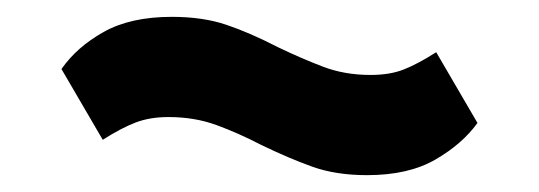

<svg xmlns="http://www.w3.org/2000/svg" viewBox="-20 -420 640 228"><path d="M416 -212Q379 -212 351 -222Q323 -232 290 -248Q263 -262 237 -271.5Q211 -281 180 -281Q158 -281 141 -274.5Q124 -268 102 -254L53 -338Q71 -364 103 -382Q135 -400 184 -400Q221 -400 249 -390.5Q277 -381 310 -364Q337 -351 363 -341Q389 -331 420 -331Q443 -331 459.5 -337.5Q476 -344 498 -358L547 -274Q529 -249 497 -230.5Q465 -212 416 -212Z"/></svg>

Font: IBM Plex Sans
Style: Bold
Weight: 700
Designer: Mike Abbink, Paul van der Laan, Pieter van Rosmalen
Foundry: Bold Monday
Version: Version 3.201